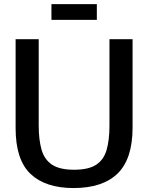

<svg xmlns="http://www.w3.org/2000/svg" viewBox="-20 -906 723 937"><path d="M338.9 11.7Q202.1 11.7 129.2 -57.1Q56.2 -126 56.2 -280.8V-714.8H168.9V-293.9Q168.9 -223.6 182.9 -175.3Q196.8 -127 234.1 -102.3Q271.5 -77.6 341.8 -77.6Q411.6 -77.6 449 -101.8Q486.3 -126 500.2 -174.1Q514.2 -222.2 514.2 -293.9V-714.8H627V-284.2Q627 -130.4 554 -59.3Q481 11.7 338.9 11.7ZM231 -809.1V-885.7H452.6V-809.1Z"/></svg>

Font: Pontano Sans
Style: Bold
Weight: 700
Designer: Vernon Adams
Foundry: Vernon Adams
Version: Version 2.001